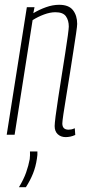

<svg xmlns="http://www.w3.org/2000/svg" viewBox="-20 -562 366 801"><path d="M92 -532H124L119 -507Q144 -522 172 -532Q200 -542 227 -542Q267 -542 284.5 -519.5Q302 -497 302 -462Q302 -454 297.5 -423Q293 -392 286 -347.5Q279 -303 271.5 -254.5Q264 -206 256.5 -161.5Q249 -117 244.5 -86Q240 -55 240 -47Q240 -21 266 -21Q271 -21 277 -22Q283 -23 292 -27L294 1Q283 6 273 8Q263 10 254 10Q234 10 221 -2Q208 -14 208 -36Q208 -46 212 -78Q216 -110 223 -154.5Q230 -199 237.5 -247.5Q245 -296 252 -339.5Q259 -383 263 -413.5Q267 -444 267 -451Q267 -477 255 -494Q243 -511 211 -511Q189 -511 163.5 -501.5Q138 -492 116 -478L41 0H8ZM105 70H136Q137 83 134 100Q129 134 117.5 162.5Q106 191 88 219H59Q79 186 89 157.5Q99 129 104 102Q106 85 105 70Z"/></svg>

Font: Georama Condensed ExtraLight
Style: Italic
Weight: 200
Width: 3
Italic angle: -9°
Designer: Jean-Baptiste Levee
Foundry: Production Type
Version: Version 1.000